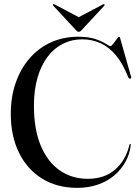

<svg xmlns="http://www.w3.org/2000/svg" viewBox="-20 -890 674 925"><path d="M610 -191.5Q605 -147.5 584.2 -110Q563.5 -72.5 529.8 -44.2Q496 -16 451 -0.5Q406 15 352.5 15Q254 15 182 -30Q110 -75 71 -155.2Q32 -235.5 32 -341.5Q32 -423.5 55.8 -491.5Q79.5 -559.5 122.8 -609.2Q166 -659 225.5 -686Q285 -713 356.5 -713Q407 -713 439.8 -701.8Q472.5 -690.5 490 -679Q507.5 -667.5 511 -667.5Q516.5 -667.5 525.2 -678.8Q534 -690 542.2 -701.2Q550.5 -712.5 553 -712.5Q555 -712.5 556.5 -711.2Q558 -710 559 -705.5L611.5 -520.5Q612.5 -517 611.8 -514.5Q611 -512 607.5 -511Q604.5 -510.5 602 -512.2Q599.5 -514 597.5 -518.5Q572 -583.5 538.5 -623.5Q505 -663.5 464.2 -682Q423.5 -700.5 376 -700.5Q325.5 -700.5 283.2 -679.2Q241 -658 209.5 -616.8Q178 -575.5 160.8 -516.2Q143.5 -457 143.5 -380.5Q143.5 -266.5 176.5 -188Q209.5 -109.5 268 -69Q326.5 -28.5 403 -28.5Q483 -28.5 534.5 -73Q586 -117.5 603.5 -192Q604.5 -194.5 605.2 -195.5Q606 -196.5 607.5 -196.5Q609 -196.5 609.8 -195Q610.5 -193.5 610 -191.5ZM379 -797 244.5 -868Q238.5 -871.5 236.5 -869.5Q235.5 -868.5 235.2 -866.5Q235 -864.5 237.5 -861.5L343 -748Q347.5 -742.5 351 -739.8Q354.5 -737 359.5 -737Q364.5 -737 368 -739.8Q371.5 -742.5 376 -748L481.5 -861.5Q484 -864.5 484 -866.5Q484 -868.5 482.5 -869.5Q480 -871.5 474.5 -868L340 -797Z"/></svg>

Font: Fraunces 96pt
Style: Regular
Weight: 400
Version: Version 1.000;[b76b70a41]